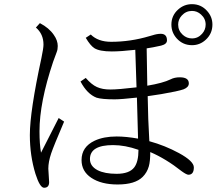

<svg xmlns="http://www.w3.org/2000/svg" viewBox="-20 -866 1040 914"><path d="M678.2 -635.7Q680.2 -510.7 681.2 -458Q756.3 -470.7 792 -488.3Q810.5 -498 835.9 -498Q878.9 -498 878.9 -469.2Q878.9 -450.7 854 -440.9Q827.6 -431.6 748 -418L683.1 -408.2Q684.6 -298.3 690.9 -193.8Q765.6 -173.3 832 -137.2Q902.8 -98.6 902.8 -69.3Q902.8 -34.2 877 -34.2Q868.2 -34.2 845.7 -50.3Q769.5 -110.4 695.3 -142.1Q695.3 -98.1 688.5 -74.2Q680.2 -44.9 659.2 -23.9Q623 12.2 540 12.2Q461.9 12.2 414.6 -19.5Q368.2 -50.3 368.2 -104Q368.2 -167 430.7 -196.3Q473.6 -216.3 535.2 -216.3Q580.1 -216.3 637.2 -206.1L631.8 -401.4Q556.6 -393.1 525.9 -393.1Q464.8 -393.1 439.9 -400.9Q395 -418 363.3 -478L388.2 -495.1Q415.5 -463.4 441.4 -451.7Q467.3 -439.9 504.9 -439.9Q543 -439.9 629.9 -450.2L624 -628.9Q554.7 -621.1 512.2 -621.1Q454.1 -621.1 429.2 -636.7Q410.2 -648.9 388.2 -686L412.1 -701.7Q446.8 -667 509.3 -667Q601.1 -667 690.9 -693.8L705.1 -697.8Q727.5 -705.1 745.1 -705.1Q774.9 -705.1 774.9 -673.8Q774.9 -655.8 747.1 -648.9Q706.1 -639.6 678.2 -635.7ZM639.2 -152.8Q575.2 -175.3 518.1 -175.3Q408.2 -175.3 408.2 -108.9Q408.2 -74.7 444.8 -55.7Q478.5 -38.6 535.2 -38.6Q595.7 -38.6 619.1 -69.3Q639.2 -95.7 639.2 -152.8ZM259.3 -304.2 285.2 -287.1Q234.9 -169.4 223.6 -135.7Q210 -95.2 210 -63Q210 -54.2 211.9 -32.2Q213.9 -7.3 213.9 1Q213.9 27.8 189.9 27.8Q169.9 27.8 148.9 -38.1Q122.1 -125 122.1 -223.1Q122.1 -335.4 177.2 -589.8Q187 -636.7 187 -653.8Q187 -704.1 150.9 -734.9L169.9 -755.9Q213.9 -732.9 236.3 -699.7Q254.9 -673.3 254.9 -647Q254.9 -630.4 250 -618.2Q242.7 -599.6 232.9 -571.8Q168 -378.4 168 -241.2Q168 -179.7 175.3 -139.2Q202.1 -192.9 259.3 -304.2ZM894 -846.2Q937 -846.2 965.8 -814Q991.2 -786.1 991.2 -749Q991.2 -705.6 959 -676.3Q931.2 -650.9 894 -650.9Q850.6 -650.9 821.3 -683.1Q795.9 -711.4 795.9 -749Q795.9 -792 828.1 -820.8Q856.4 -846.2 894 -846.2ZM894 -814Q865.2 -814 845.2 -792Q828.1 -773.4 828.1 -749Q828.1 -720.2 850.1 -700.2Q869.1 -683.1 894 -683.1Q922.4 -683.1 941.9 -705.1Q959 -724.1 959 -749Q959 -777.3 937 -796.9Q918.5 -814 894 -814Z"/></svg>

Font: I.Ming
Style: Regular
Weight: 400
Designer: Ichiten Fonts Project
Version: Version 6.11; Dec 27, 2019